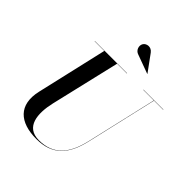

<svg xmlns="http://www.w3.org/2000/svg" viewBox="-267 -1150 1327 1327"><g transform="rotate(45 396.0 -487.0)"><path d="M401 -896 539 -845.5 540 -846.5 452 -967C427 -1000.5 385.5 -990.5 372 -968.5C356.5 -944 369 -905.5 401 -896ZM122.5 -750V-748H217L97.5 -230C59.5 -66 152 15 315 15C473 15 547.5 -73 583.5 -230L703 -748H792.5V-750H597.5V-748H701L581.5 -230C546 -77 474.5 8.5 333 8.5C204 8.5 193.5 -115 222.5 -240L342 -748H437.5V-750Z"/></g></svg>

Font: Bodoni* 96pt Medium
Style: Italic
Weight: 500
Italic angle: -13°
Version: Version 2.3